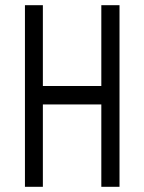

<svg xmlns="http://www.w3.org/2000/svg" viewBox="-20 -720 556 739"><path d="M145 -700V-389H370V-700H440V-1H370V-318H145V-1H76V-700Z"/></svg>

Font: Marvel
Style: Bold
Weight: 700
Designer: Carolina Trebol
Foundry: Carolina Trebol
Version: Version 1.001